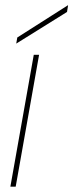

<svg xmlns="http://www.w3.org/2000/svg" viewBox="-20 -702 276 722"><path d="M19 0 107 -496H127L39 0ZM41 -538 45 -561 235 -682H236L232 -657Z"/></svg>

Font: DM Sans 28pt Thin
Style: Italic
Weight: 250
Italic angle: -10°
Version: Version 4.004;gftools[0.9.30]